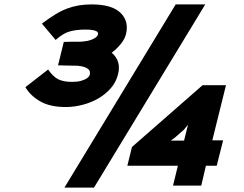

<svg xmlns="http://www.w3.org/2000/svg" viewBox="-20 -840 1104 870"><path d="M962 -89H913L892 1H764L786 -89H557L578 -174L898 -454H1004L942 -204H991ZM910 -820 406 10H272L776 -820ZM515 -504Q506 -467 481 -439Q456 -411 423 -392.5Q390 -374 352 -364.5Q314 -355 279 -355Q207 -355 162.5 -380.5Q118 -406 95 -445L198 -525Q221 -492 244.5 -480.5Q268 -469 307 -469Q331 -469 346.5 -473.5Q362 -478 371 -483.5Q380 -489 383.5 -494.5Q387 -500 387 -502Q388 -507 387.5 -513.5Q387 -520 381.5 -525.5Q376 -531 364.5 -535.5Q353 -540 333 -542Q327 -542 312 -542.5Q297 -543 282 -543Q264 -543 243 -544L269 -650Q290 -651 308 -651Q323 -651 337.5 -651Q352 -651 357 -652Q379 -654 392 -659Q405 -664 412 -669Q419 -674 421.5 -678.5Q424 -683 424 -685Q425 -688 423.5 -692Q422 -696 416 -699Q410 -702 398 -704Q386 -706 366 -706Q328 -706 297.5 -698Q267 -690 232 -659L170 -733Q202 -757 229.5 -774Q257 -791 283.5 -801Q310 -811 337 -815.5Q364 -820 395 -820Q487 -820 526 -782Q565 -744 551 -686Q546 -664 527.5 -641Q509 -618 486 -601Q506 -585 514.5 -560.5Q523 -536 515 -504ZM832 -275 813 -252 772 -216 754 -203H814Z"/></svg>

Font: TypoPRO Sinkin Sans
Style: 800 Black Italic
Weight: 900
Italic angle: -112°
Designer: Keith Bates
Foundry: K-Type
Version: Sinkin Sans (version 1.0)  by Keith Bates   •   © 2014   www